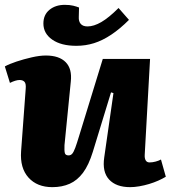

<svg xmlns="http://www.w3.org/2000/svg" viewBox="-22 -758 704 792"><path d="M-2 -484Q16 -494 46 -504Q76 -514 109 -521.5Q142 -529 167 -529Q222 -529 249 -501.5Q276 -474 270 -421L244 -159Q243 -136 245.5 -126.5Q248 -117 261 -117Q270 -117 276 -124Q282 -131 288.5 -148.5Q295 -166 304 -196L402 -515H597L575 -120Q574 -105 579 -96.5Q584 -88 595 -88Q607 -88 620 -91.5Q633 -95 642 -100L662 -29Q649 -21 631 -13Q613 -5 593 1Q573 7 552.5 10.5Q532 14 515 14Q457 14 428 -17.5Q399 -49 408 -109L446 -374L436 -377L361 -132Q344 -77 320.5 -45.5Q297 -14 265.5 0Q234 14 194 14Q131 14 95.5 -25.5Q60 -65 65 -134L84 -391Q86 -413 79 -420.5Q72 -428 59 -428Q51 -428 41 -425Q31 -422 19 -416ZM293 -569Q230 -569 193.5 -594.5Q157 -620 157 -661Q157 -697 182 -717.5Q207 -738 245 -738Q266 -738 280 -734.5Q294 -731 304 -727L303 -688Q302 -670 311 -659.5Q320 -649 339 -649Q365 -649 396 -667Q427 -685 467 -725L510 -676Q473 -639 437 -615Q401 -591 366 -580Q331 -569 293 -569Z"/></svg>

Font: Literata ExtraBold
Style: Italic
Weight: 800
Italic angle: -2°
Designer: Latin by Veronika Burian and Jose Scaglione. Greek by Irene Vlachou. Cyrillic by Vera Evstafieva
Foundry: TypeTogether
Version: Version 3.002